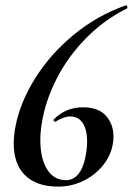

<svg xmlns="http://www.w3.org/2000/svg" viewBox="-20 -681 494 714"><path d="M31 -148Q31 -175 37 -208Q54 -299 110.5 -389.5Q167 -480 254.5 -552Q342 -624 448 -661Q452 -662 453.5 -656Q455 -650 451 -649Q365 -606 298 -537Q231 -468 190 -387Q149 -306 136 -226Q130 -192 130 -160Q130 -92 155 -51.5Q180 -11 226 -11Q254 -11 273.5 -36.5Q293 -62 301 -116Q304 -136 304 -155Q304 -198 288 -223Q272 -248 240 -248Q218 -248 187 -229L185 -228Q183 -228 180.5 -231.5Q178 -235 179 -236Q224 -282 288 -282Q346 -282 374 -250.5Q402 -219 402 -173Q402 -157 399 -142Q390 -98 360.5 -63Q331 -28 288 -7.5Q245 13 196 13Q117 13 74 -28.5Q31 -70 31 -148Z"/></svg>

Font: Cormorant Garamond
Style: Bold Italic
Weight: 700
Italic angle: -10°
Designer: Christian Thalmann (Catharsis Fonts)
Foundry: Catharsis Fonts
Version: Version 4.000